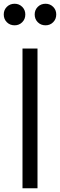

<svg xmlns="http://www.w3.org/2000/svg" viewBox="-32 -1004 320 1024"><path d="M88 -745H168V0H88ZM-12 -927Q-12 -951 4.5 -967.5Q21 -984 46 -984Q70 -984 86.5 -967.5Q103 -951 103 -927Q103 -902 86.5 -885.5Q70 -869 46 -869Q21 -869 4.5 -885.5Q-12 -902 -12 -927ZM211 -984Q235 -984 251.5 -967.5Q268 -951 268 -927Q268 -902 251.5 -885.5Q235 -869 211 -869Q186 -869 169.5 -885.5Q153 -902 153 -927Q153 -951 169.5 -967.5Q186 -984 211 -984Z"/></svg>

Font: Evergrow Sans 
Style: Regular
Weight: 400
Foundry: 10Web
Version: Version 1.000